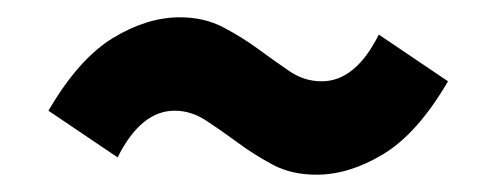

<svg xmlns="http://www.w3.org/2000/svg" viewBox="-20 -442 560 222"><path d="M346 -240Q317 -240 295.5 -251.5Q274 -263 255 -277Q236 -291 218.5 -302.5Q201 -314 182 -314Q143 -314 116 -260L36 -314Q71 -374 110.5 -398Q150 -422 188 -422Q216 -422 238 -410.5Q260 -399 279 -385Q298 -371 315 -359.5Q332 -348 352 -348Q391 -348 418 -402L498 -348Q463 -288 423.5 -264Q384 -240 346 -240Z"/></svg>

Font: mr_Source Sans Pro
Style: Italic
Weight: 900
Italic angle: -11°
Designer: Paul D. Hunt
Foundry: Adobe Systems Incorporated
Version: Version 1.076;July 10, 2024;FontCreator 11.5.0.2430 64-bit